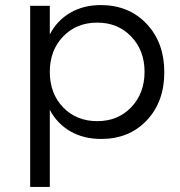

<svg xmlns="http://www.w3.org/2000/svg" viewBox="-20 -550 716 764"><path d="M100.1 193.8V-526.9H178.2V-413.1Q207.5 -469.2 260 -499.5Q312.5 -529.8 380.9 -529.8Q492.7 -529.8 563.2 -455.3Q633.8 -380.9 633.8 -262.2Q633.8 -145 564 -71Q494.1 2.9 382.8 2.9Q313 2.9 260.5 -27.1Q208 -57.1 178.2 -112.8V193.8ZM178.2 -264.2Q178.2 -177.7 231.2 -122.8Q284.2 -67.9 367.2 -67.9Q449.2 -67.9 502.2 -123.3Q555.2 -178.7 555.2 -264.2Q555.2 -349.1 502.2 -404.5Q449.2 -460 367.2 -460Q284.2 -460 231.2 -404.8Q178.2 -349.6 178.2 -264.2Z"/></svg>

Font: Montserrat Light
Style: Regular
Weight: 300
Designer: Julieta Ulanovsky
Foundry: Julieta Ulanovsky
Version: Version 1.000;PS 002.000;hotconv 1.0.70;makeotf.lib2.5.58329